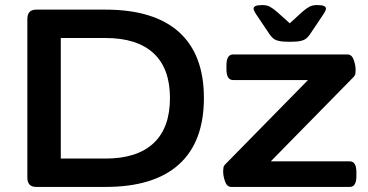

<svg xmlns="http://www.w3.org/2000/svg" viewBox="-20 -738 1454 758"><path d="M123 0Q88 0 88 -37V-663Q88 -700 123 -700H396Q588 -700 686.5 -611.5Q785 -523 785 -351Q785 -178 686.5 -89Q588 0 396 0ZM220 -112H396Q521 -112 586 -172.5Q651 -233 651 -351Q651 -468 586 -528Q521 -588 396 -588H220ZM893 0Q876 0 868.5 -21.5Q861 -43 861 -61Q861 -67 862 -75.5Q863 -84 873 -93L1196 -422H900Q874 -422 874 -465V-480Q874 -523 900 -523H1352Q1369 -523 1376.5 -501.5Q1384 -480 1384 -462Q1384 -456 1383 -447.5Q1382 -439 1372 -430L1049 -101H1361Q1387 -101 1387 -58V-43Q1387 0 1361 0ZM1232 -718Q1252 -718 1259.5 -714Q1267 -710 1267 -704Q1267 -696 1253 -676L1204 -603Q1197 -593 1189.5 -586.5Q1182 -580 1167.5 -576.5Q1153 -573 1124 -573Q1095 -573 1080.5 -576.5Q1066 -580 1058.5 -586.5Q1051 -593 1044 -603L995 -676Q981 -696 981 -704Q981 -710 988.5 -714Q996 -718 1016 -718Q1034 -718 1046.5 -711Q1059 -704 1075 -690L1124 -646L1172 -690Q1188 -704 1200.5 -711Q1213 -718 1232 -718Z"/></svg>

Font: Asap Expanded SemiBold
Style: Regular
Weight: 600
Width: 7
Designer: Pablo Cosgaya
Foundry: Omnibus-Type
Version: Version 3.001; ttfautohint (v1.8.4.7-5d5b)